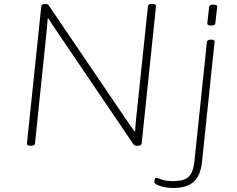

<svg xmlns="http://www.w3.org/2000/svg" viewBox="-20 -722 1180 954"><path d="M129 2Q113 2 114 -10L185 -690Q186 -702 202 -702H207Q218 -702 223 -694L607 -128Q617 -113 627.5 -98.5Q638 -84 648 -70L652 -71Q652 -88 653.5 -102.5Q655 -117 657 -138L715 -690Q716 -702 732 -702H740Q757 -702 755 -690L684 -10Q683 2 667 2H659Q653 2 649.5 0.5Q646 -1 641 -8L260 -570Q239 -600 221 -630L217 -629Q216 -612 214.5 -597.5Q213 -583 211 -561L154 -10Q153 2 137 2ZM841 212Q807 212 777 202.5Q747 193 747 183Q747 177 749 169Q751 161 755 161Q761 161 781.5 169.5Q802 178 842 178Q894 178 917 156.5Q940 135 946 80L1008 -513Q1010 -525 1026 -525H1032Q1048 -525 1046 -513L984 80Q977 150 943 181Q909 212 841 212ZM1029 -595Q1009 -595 1010 -607L1019 -687Q1019 -699 1040 -699Q1061 -699 1059 -687L1050 -607Q1050 -595 1029 -595Z"/></svg>

Font: Asap Expanded Expanded Thin
Style: Italic
Weight: 100
Width: 7
Italic angle: -6°
Designer: Pablo Cosgaya
Foundry: Omnibus-Type
Version: Version 3.001; ttfautohint (v1.8.4.7-5d5b)